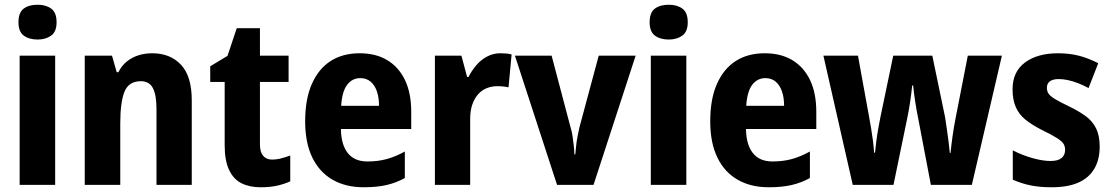

<svg xmlns="http://www.w3.org/2000/svg" viewBox="-20 -781 4698 811"><path d="M213 -546V0H63V-546ZM139 -761Q174 -761 196.5 -744.5Q219 -728 219 -687Q219 -647 196 -630.5Q173 -614 139 -614Q103 -614 80.5 -630.5Q58 -647 58 -687Q58 -728 80 -744.5Q102 -761 139 -761Z M623 -556Q699 -556 744.5 -507.5Q790 -459 790 -358V0H641V-321Q641 -379 626 -408.5Q611 -438 575 -438Q524 -438 506 -394Q488 -350 488 -259V0H338V-546H453L473 -476H480Q494 -504 516 -521.5Q538 -539 565 -547.5Q592 -556 623 -556Z M1128 -107Q1149 -107 1167.5 -112Q1186 -117 1206 -124V-15Q1182 -4 1151.5 3Q1121 10 1081 10Q1034 10 1000 -7Q966 -24 947.5 -63.5Q929 -103 929 -168V-435H868V-501L941 -545L980 -662H1078V-546H1199V-435H1078V-170Q1078 -139 1091.5 -123Q1105 -107 1128 -107Z M1499 -556Q1568 -556 1616.5 -526.5Q1665 -497 1691 -442Q1717 -387 1717 -309V-236H1420Q1421 -170 1449 -134.5Q1477 -99 1532 -99Q1576 -99 1613 -109Q1650 -119 1690 -141V-29Q1654 -9 1613 0.5Q1572 10 1516 10Q1440 10 1384.5 -22Q1329 -54 1299 -116Q1269 -178 1269 -269Q1269 -363 1297.5 -427Q1326 -491 1377 -523.5Q1428 -556 1499 -556ZM1502 -451Q1468 -451 1446.5 -423Q1425 -395 1421 -334H1581Q1581 -369 1572 -395Q1563 -421 1545.5 -436Q1528 -451 1502 -451Z M2093 -556Q2105 -556 2118 -555Q2131 -554 2141 -551L2128 -412Q2120 -414 2107.5 -415.5Q2095 -417 2080 -417Q2058 -417 2037 -409Q2016 -401 2000.5 -384Q1985 -367 1975.5 -341Q1966 -315 1966 -279V0H1817V-546H1929L1953 -456H1959Q1972 -482 1992 -505.5Q2012 -529 2038 -542.5Q2064 -556 2093 -556Z M2333 0 2155 -546H2310L2390 -243Q2396 -225 2398.5 -205.5Q2401 -186 2403.5 -166.5Q2406 -147 2406 -129H2410Q2412 -146 2413.5 -164Q2415 -182 2419 -202Q2423 -222 2427 -241L2509 -546H2665L2487 0Z M2879 -546V0H2729V-546ZM2805 -761Q2840 -761 2862.5 -744.5Q2885 -728 2885 -687Q2885 -647 2862 -630.5Q2839 -614 2805 -614Q2769 -614 2746.5 -630.5Q2724 -647 2724 -687Q2724 -728 2746 -744.5Q2768 -761 2805 -761Z M3210 -556Q3279 -556 3327.5 -526.5Q3376 -497 3402 -442Q3428 -387 3428 -309V-236H3131Q3132 -170 3160 -134.5Q3188 -99 3243 -99Q3287 -99 3324 -109Q3361 -119 3401 -141V-29Q3365 -9 3324 0.5Q3283 10 3227 10Q3151 10 3095.5 -22Q3040 -54 3010 -116Q2980 -178 2980 -269Q2980 -363 3008.5 -427Q3037 -491 3088 -523.5Q3139 -556 3210 -556ZM3213 -451Q3179 -451 3157.5 -423Q3136 -395 3132 -334H3292Q3292 -369 3283 -395Q3274 -421 3256.5 -436Q3239 -451 3213 -451Z M3858 -283Q3851 -317 3845.5 -353.5Q3840 -390 3837 -420H3833Q3830 -389 3824.5 -351.5Q3819 -314 3812 -281L3754 0H3582L3458 -546H3604L3650 -293Q3655 -267 3659.5 -239.5Q3664 -212 3667.5 -185Q3671 -158 3672 -136H3676Q3678 -156 3681.5 -184Q3685 -212 3690 -239.5Q3695 -267 3699 -287L3753 -546H3918L3972 -286Q3975 -266 3979 -239Q3983 -212 3986.5 -184.5Q3990 -157 3992 -135H3995Q3998 -166 4003.5 -205.5Q4009 -245 4017 -285L4068 -546H4212L4085 0H3912Z M4625 -162Q4625 -107 4602.5 -68.5Q4580 -30 4535.5 -10Q4491 10 4422 10Q4373 10 4335 2.5Q4297 -5 4258 -22V-146Q4296 -126 4340 -113.5Q4384 -101 4417 -101Q4449 -101 4464 -113.5Q4479 -126 4479 -148Q4479 -163 4472 -174Q4465 -185 4443.5 -198.5Q4422 -212 4379 -233Q4338 -254 4311 -276Q4284 -298 4270.5 -329Q4257 -360 4257 -404Q4257 -478 4309.5 -517Q4362 -556 4449 -556Q4496 -556 4536 -546Q4576 -536 4619 -514L4578 -409Q4556 -421 4534 -429.5Q4512 -438 4491.5 -442.5Q4471 -447 4452 -447Q4427 -447 4414.5 -437.5Q4402 -428 4402 -410Q4402 -396 4409 -385.5Q4416 -375 4436.5 -362.5Q4457 -350 4497 -331Q4538 -311 4566.5 -290Q4595 -269 4610 -238.5Q4625 -208 4625 -162Z"/></svg>

Font: Noto Sans Display SemiCondensed
Style: Regular
Weight: 400
Width: 4
Version: Version 2.003